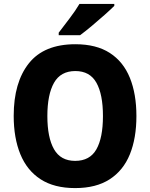

<svg xmlns="http://www.w3.org/2000/svg" viewBox="-20 -951 768 981"><path d="M677 -358Q677 -245 643.5 -162.5Q610 -80 540.5 -35Q471 10 364 10Q257 10 187.5 -35Q118 -80 84 -163Q50 -246 50 -359Q50 -530 127.5 -627.5Q205 -725 365 -725Q472 -725 541 -680.5Q610 -636 643.5 -553.5Q677 -471 677 -358ZM222 -358Q222 -248 256 -188.5Q290 -129 364 -129Q439 -129 472.5 -188Q506 -247 506 -358Q506 -469 472.5 -528.5Q439 -588 365 -588Q290 -588 256 -528Q222 -468 222 -358ZM564 -921Q546 -903 514.5 -875Q483 -847 449 -818.5Q415 -790 389 -771H280V-784Q305 -817 335.5 -857Q366 -897 386 -931H564Z"/></svg>

Font: Noto Sans Gujarati SemiCondensed ExtraBold
Style: Regular
Weight: 800
Width: 4
Designer: Jelle Bosma - Monotype Design Team, Universal Thirst
Foundry: Monotype Imaging Inc.
Version: Version 2.106; ttfautohint (v1.8.4.7-5d5b)